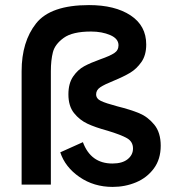

<svg xmlns="http://www.w3.org/2000/svg" viewBox="-20 -726 686 755"><path d="M217 -127 306 -167Q337 -83 422 -83Q461 -83 482 -100Q503 -117 503 -142Q503 -169 479.5 -182.5Q456 -196 403 -212Q355 -225 324 -239.5Q293 -254 271 -281.5Q249 -309 249 -355Q249 -398 267.5 -425Q286 -452 311 -465.5Q336 -479 375 -493Q412 -506 429 -517Q446 -528 446 -548Q446 -574 413.5 -588Q381 -602 338 -602Q265 -602 230.5 -577Q196 -552 188 -520.5Q180 -489 180 -446V0H65V-446Q65 -562 122 -634Q179 -706 330 -706Q432 -706 493.5 -665.5Q555 -625 555 -551Q555 -509 536 -482Q517 -455 492 -440Q467 -425 426 -408Q391 -394 374.5 -383Q358 -372 358 -355Q358 -338 377 -329Q396 -320 441 -308Q493 -295 527 -281Q561 -267 586.5 -236Q612 -205 612 -153Q612 -100 585 -63.5Q558 -27 515 -9Q472 9 423 9Q349 9 292.5 -30Q236 -69 217 -127Z"/></svg>

Font: Hanken Grotesk SemiBold
Style: Regular
Weight: 600
Designer: Alfredo Marco Pradil
Foundry: Hanken Design Co.
Version: Version 3.014